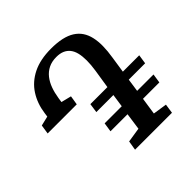

<svg xmlns="http://www.w3.org/2000/svg" viewBox="-188 -928 1103 1103"><g transform="rotate(-45 364.0 -376.0)"><path d="M304.5 0 314 -57.5 403.5 -71.5 418 -174.5H279.5L288 -230.5H427L438.5 -310H300L308 -366.5H446.5L464.5 -481.5Q471 -524 471 -558.2Q471 -592.5 464.8 -618.5Q458.5 -644.5 444.8 -661.8Q431 -679 410.5 -687.8Q390 -696.5 361.5 -696.5Q324.5 -696.5 297.2 -683Q270 -669.5 251 -645.5Q232 -621.5 220.5 -589.8Q209 -558 203.5 -522L199 -492.5L261 -477L252 -421H15.5L24 -477L82.5 -491L86 -516Q95.5 -585 129.8 -638.2Q164 -691.5 224.8 -721.8Q285.5 -752 374 -752Q422.5 -752 459.5 -743.8Q496.5 -735.5 522.5 -719Q548.5 -702.5 564.8 -678.2Q581 -654 588.2 -622Q595.5 -590 595 -551.2Q594.5 -512.5 587 -466L572 -366.5H705L696.5 -310H563.5L552 -230.5H685L676.5 -174.5H543.5L528 -70.5L613 -57.5L604.5 0Z"/></g></svg>

Font: Merriweather 36pt SemiBold
Style: Italic
Weight: 600
Italic angle: -7.8°
Version: Version 2.101